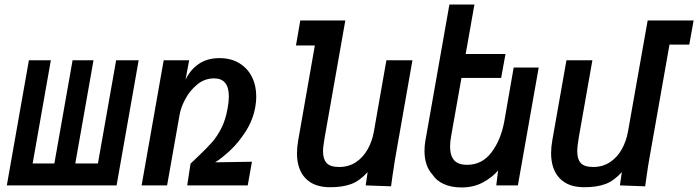

<svg xmlns="http://www.w3.org/2000/svg" viewBox="-20 -815 3069 844"><path d="M492.5 0H10L107 -550H203.5L123.5 -96.5H219L299 -550H391L311 -96.5H410.5L490.5 -550H589.5Z M699.5 -550H811.5L795.5 -464.5Q816.5 -508.5 853.8 -534Q891 -559.5 945 -559.5Q995.5 -559.5 1032 -537.2Q1068.5 -515 1087.5 -476.8Q1106.5 -438.5 1106.5 -390.5Q1106.5 -370 1102.5 -346Q1092.5 -288.5 1060.8 -238.5Q1029 -188.5 992 -154Q955 -119.5 926 -101.5L1087.5 -104L1069 0H803L817.5 -95.5Q835 -113 852 -128.5Q890.5 -165 912.8 -190.5Q935 -216 953.5 -252.5Q972 -289 980.5 -339Q986 -367.5 986 -391Q986 -470.5 921 -470.5Q880 -470.5 847.5 -444Q815 -417.5 795.2 -380.8Q775.5 -344 770 -313.5L714.5 0H602.5Z M1285.5 -141.5Q1285.5 -167 1291 -199L1364 -615H1281L1300 -725H1498L1407 -209.5Q1400 -170 1400 -149Q1400 -115.5 1416 -98.2Q1432 -81 1471 -81Q1513 -81 1544.8 -102.2Q1576.5 -123.5 1596.2 -158.8Q1616 -194 1623.5 -236.5L1678.5 -550H1793L1716.5 -115Q1712.5 -91 1705.5 -43L1699 4L1587.5 0L1596 -58.5Q1561.5 -20 1523.8 -6Q1486 8 1430.5 8Q1360.5 8 1323 -31.2Q1285.5 -70.5 1285.5 -141.5Z M1880 -49Q1863.5 -66.5 1854.8 -92.8Q1846 -119 1846 -151Q1846 -175.5 1850 -197L1955.5 -795H2065.5L2027 -577.5H2202L2183 -472.5H2008.5L1963 -216Q1958.5 -191.5 1958.5 -170.5Q1958.5 -131 1976.2 -110.8Q1994 -90.5 2033.5 -90.5Q2099 -90.5 2140.5 -145.2Q2182 -200 2197 -282.5L2238 -518H2348L2256.5 0H2161.5L2169.5 -65.5Q2144 -35.5 2103 -13.2Q2062 9 2008.5 9Q1964 9 1930.8 -6Q1897.5 -21 1880 -49Z M2402.5 -142.5Q2402.5 -167.5 2408 -199L2470 -550H2584L2524 -209.5Q2517.5 -173 2517.5 -149Q2517.5 -115 2533.2 -98Q2549 -81 2588 -81Q2630 -81 2662 -102.5Q2694 -124 2713.5 -159.2Q2733 -194.5 2740.5 -236.5L2827 -725H3029L3010 -619H2923L2834 -115Q2829 -88.5 2822.5 -41.5L2816 4L2705 0L2713.5 -58.5Q2679 -20 2641.2 -6Q2603.5 8 2547.5 8Q2477.5 8 2440 -31.5Q2402.5 -71 2402.5 -142.5Z"/></svg>

Font: JuliaMono SemiBold
Style: Italic
Weight: 600
Italic angle: -9°
Monospace: yes
Designer: cormullion
Foundry: corm
Version: Version 0.056; ttfautohint (v1.8.4)